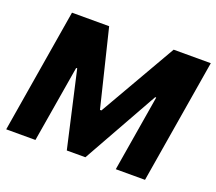

<svg xmlns="http://www.w3.org/2000/svg" viewBox="-121 -892 1187 1057"><g transform="rotate(20 472.0 -363.5)"><path d="M130.3 -727.3H348L458.1 -277H466.6L725.9 -727.3H943.5L822.8 0H651.6L725.9 -446.7H719.8L471.9 -4.6H362.9L262.1 -449.2H256L180.8 0H9.6Z"/></g></svg>

Font: Inter P Extra Bold
Style: Italic
Weight: 800
Italic angle: 9.39999°
Designer: Rasmus Andersson
Foundry: rsms
Version: Version 3.018;git-588b23468